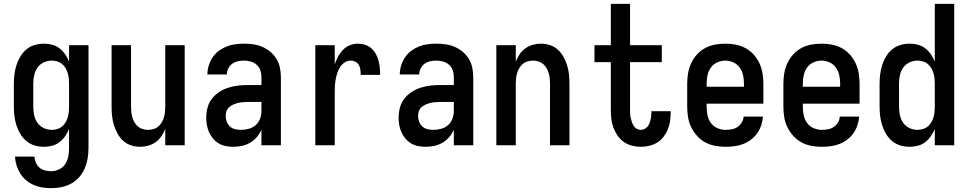

<svg xmlns="http://www.w3.org/2000/svg" viewBox="-20 -755 5040 998"><path d="M247 223Q223 223 200 219.5Q177 216 155.5 206.5Q134 197 116 182Q98 167 85.5 147Q73 127 66 104.5Q59 82 58 59H159Q160 75 166.5 90.5Q173 106 185.5 116.5Q198 127 214 131Q230 135 247 135Q268 135 288 125Q308 115 319.5 97Q331 79 335 57.5Q339 36 339 15V-85Q331 -65 318.5 -47Q306 -29 289 -16Q272 -3 251 2.5Q230 8 208 8Q184 8 160 1Q136 -6 117 -22Q98 -38 85.5 -59Q73 -80 65.5 -103.5Q58 -127 55 -151.5Q52 -176 52 -200V-320Q52 -344 55 -368.5Q58 -393 65.5 -416.5Q73 -440 85.5 -461Q98 -482 117 -498Q136 -514 160 -521Q184 -528 208 -528Q230 -528 251 -522.5Q272 -517 289 -504Q306 -491 318.5 -473Q331 -455 339 -435V-520H440V15Q440 42 435.5 68.5Q431 95 420.5 120Q410 145 392 165.5Q374 186 350.5 199Q327 212 300.5 217.5Q274 223 247 223ZM249 -80Q263 -80 277 -84Q291 -88 302 -97Q313 -106 320.5 -118.5Q328 -131 332 -144.5Q336 -158 337.5 -172Q339 -186 339 -200V-320Q339 -334 337.5 -348Q336 -362 332 -375.5Q328 -389 320.5 -401.5Q313 -414 302 -423Q291 -432 277 -436Q263 -440 249 -440Q227 -440 207 -430.5Q187 -421 174.5 -403Q162 -385 157.5 -363.5Q153 -342 153 -320V-200Q153 -178 157.5 -156.5Q162 -135 174.5 -117Q187 -99 207 -89.5Q227 -80 249 -80Z M709 8Q685 8 661.5 0.5Q638 -7 620.5 -23Q603 -39 591 -60.5Q579 -82 572 -105Q565 -128 562.5 -152Q560 -176 560 -200V-520H661V-200Q661 -186 662.5 -172Q664 -158 668 -144.5Q672 -131 679.5 -118.5Q687 -106 697.5 -97Q708 -88 722 -84Q736 -80 750 -80Q764 -80 778 -84Q792 -88 802.5 -97Q813 -106 820.5 -118.5Q828 -131 832 -144.5Q836 -158 837.5 -172Q839 -186 839 -200V-520H940V0H839V-85Q831 -65 819 -47Q807 -29 789.5 -16.5Q772 -4 751 2Q730 8 709 8Z M1193 8Q1174 8 1154.5 4.5Q1135 1 1118 -9Q1101 -19 1088 -34Q1075 -49 1067 -67Q1059 -85 1055.5 -104Q1052 -123 1052 -143Q1052 -169 1058.5 -194.5Q1065 -220 1081 -241Q1097 -262 1119 -276.5Q1141 -291 1166 -299Q1191 -307 1217 -310Q1243 -313 1269 -313H1339V-354Q1339 -372 1333.5 -389Q1328 -406 1314.5 -418Q1301 -430 1283.5 -435Q1266 -440 1249 -440Q1232 -440 1216 -436.5Q1200 -433 1187 -423.5Q1174 -414 1166.5 -399Q1159 -384 1159 -368H1058Q1058 -391 1065 -414Q1072 -437 1085 -456.5Q1098 -476 1116.5 -490Q1135 -504 1157 -513Q1179 -522 1202 -525Q1225 -528 1249 -528Q1273 -528 1297.5 -524.5Q1322 -521 1344.5 -511Q1367 -501 1386 -485Q1405 -469 1417.5 -448Q1430 -427 1435 -402.5Q1440 -378 1440 -354V0H1339V-81Q1330 -60 1315 -42.5Q1300 -25 1280.5 -13.5Q1261 -2 1238.5 3Q1216 8 1193 8ZM1233 -80Q1254 -80 1274.5 -86Q1295 -92 1310 -105.5Q1325 -119 1332 -139Q1339 -159 1339 -180V-225H1269Q1256 -225 1243 -224Q1230 -223 1217.5 -220Q1205 -217 1193.5 -212Q1182 -207 1172 -198.5Q1162 -190 1157.5 -178Q1153 -166 1153 -153Q1153 -137 1158.5 -122.5Q1164 -108 1175.5 -97.5Q1187 -87 1202.5 -83.5Q1218 -80 1233 -80Z M1619 0V-520H1720V-420Q1726 -440 1736.5 -459.5Q1747 -479 1762 -495Q1777 -511 1797.5 -519.5Q1818 -528 1840 -528Q1859 -528 1877 -522.5Q1895 -517 1909.5 -504.5Q1924 -492 1933 -475.5Q1942 -459 1947 -441Q1952 -423 1954 -404Q1956 -385 1956 -366H1855Q1855 -379 1853.5 -391.5Q1852 -404 1846 -415.5Q1840 -427 1828.5 -433.5Q1817 -440 1805 -440Q1787 -440 1772.5 -431Q1758 -422 1748.5 -407.5Q1739 -393 1733.5 -376.5Q1728 -360 1725 -343.5Q1722 -327 1721 -310Q1720 -293 1720 -276V0Z M2193 8Q2174 8 2154.5 4.5Q2135 1 2118 -9Q2101 -19 2088 -34Q2075 -49 2067 -67Q2059 -85 2055.5 -104Q2052 -123 2052 -143Q2052 -169 2058.5 -194.5Q2065 -220 2081 -241Q2097 -262 2119 -276.5Q2141 -291 2166 -299Q2191 -307 2217 -310Q2243 -313 2269 -313H2339V-354Q2339 -372 2333.5 -389Q2328 -406 2314.5 -418Q2301 -430 2283.5 -435Q2266 -440 2249 -440Q2232 -440 2216 -436.5Q2200 -433 2187 -423.5Q2174 -414 2166.5 -399Q2159 -384 2159 -368H2058Q2058 -391 2065 -414Q2072 -437 2085 -456.5Q2098 -476 2116.5 -490Q2135 -504 2157 -513Q2179 -522 2202 -525Q2225 -528 2249 -528Q2273 -528 2297.5 -524.5Q2322 -521 2344.5 -511Q2367 -501 2386 -485Q2405 -469 2417.5 -448Q2430 -427 2435 -402.5Q2440 -378 2440 -354V0H2339V-81Q2330 -60 2315 -42.5Q2300 -25 2280.5 -13.5Q2261 -2 2238.5 3Q2216 8 2193 8ZM2233 -80Q2254 -80 2274.5 -86Q2295 -92 2310 -105.5Q2325 -119 2332 -139Q2339 -159 2339 -180V-225H2269Q2256 -225 2243 -224Q2230 -223 2217.5 -220Q2205 -217 2193.5 -212Q2182 -207 2172 -198.5Q2162 -190 2157.5 -178Q2153 -166 2153 -153Q2153 -137 2158.5 -122.5Q2164 -108 2175.5 -97.5Q2187 -87 2202.5 -83.5Q2218 -80 2233 -80Z M2560 0V-520H2661V-435Q2669 -455 2681 -473Q2693 -491 2710.5 -503.5Q2728 -516 2749 -522Q2770 -528 2791 -528Q2815 -528 2838.5 -520.5Q2862 -513 2879.5 -497Q2897 -481 2909 -459.5Q2921 -438 2928 -415Q2935 -392 2937.5 -368Q2940 -344 2940 -320V0H2839V-320Q2839 -334 2837.5 -348Q2836 -362 2832 -375.5Q2828 -389 2820.5 -401.5Q2813 -414 2802.5 -423Q2792 -432 2778 -436Q2764 -440 2750 -440Q2736 -440 2722 -436Q2708 -432 2697.5 -423Q2687 -414 2679.5 -401.5Q2672 -389 2668 -375.5Q2664 -362 2662.5 -348Q2661 -334 2661 -320V0Z M3311 8Q3287 8 3264 2Q3241 -4 3222 -17.5Q3203 -31 3189.5 -51Q3176 -71 3168 -93Q3160 -115 3157.5 -138.5Q3155 -162 3155 -186V-432H3070V-520H3155V-735H3255V-520H3420V-432H3255V-186Q3255 -175 3255.5 -163.5Q3256 -152 3258.5 -141.5Q3261 -131 3264.5 -120.5Q3268 -110 3274 -100.5Q3280 -91 3290 -85.5Q3300 -80 3311 -80Q3326 -80 3338 -89.5Q3350 -99 3355.5 -113Q3361 -127 3363.5 -142Q3366 -157 3366 -172V-177H3466V-167Q3466 -145 3462.5 -123Q3459 -101 3450.5 -80.5Q3442 -60 3428 -42.5Q3414 -25 3395 -13.5Q3376 -2 3354.5 3Q3333 8 3311 8Z M3752 8Q3725 8 3697.5 3Q3670 -2 3646 -15Q3622 -28 3603.5 -48.5Q3585 -69 3573 -93.5Q3561 -118 3556.5 -145.5Q3552 -173 3552 -200V-320Q3552 -347 3556.5 -374Q3561 -401 3572.5 -426Q3584 -451 3602.5 -471.5Q3621 -492 3645 -505Q3669 -518 3696 -523Q3723 -528 3750 -528Q3777 -528 3804 -523Q3831 -518 3855 -505Q3879 -492 3897.5 -471.5Q3916 -451 3927.5 -426Q3939 -401 3943.5 -374Q3948 -347 3948 -320V-216H3653V-200Q3653 -178 3657.5 -156Q3662 -134 3675 -116Q3688 -98 3709 -89Q3730 -80 3752 -80Q3768 -80 3784 -83Q3800 -86 3813.5 -95Q3827 -104 3835.5 -118Q3844 -132 3845 -149H3946Q3944 -125 3936.5 -103Q3929 -81 3915.5 -62Q3902 -43 3883.5 -29Q3865 -15 3843 -6.5Q3821 2 3798 5Q3775 8 3752 8ZM3847 -304V-320Q3847 -342 3842.5 -363.5Q3838 -385 3825.5 -403Q3813 -421 3792.5 -430.5Q3772 -440 3750 -440Q3728 -440 3707.5 -430.5Q3687 -421 3674.5 -403Q3662 -385 3657.5 -363.5Q3653 -342 3653 -320V-304Z M4252 8Q4225 8 4197.5 3Q4170 -2 4146 -15Q4122 -28 4103.5 -48.5Q4085 -69 4073 -93.5Q4061 -118 4056.5 -145.5Q4052 -173 4052 -200V-320Q4052 -347 4056.5 -374Q4061 -401 4072.5 -426Q4084 -451 4102.5 -471.5Q4121 -492 4145 -505Q4169 -518 4196 -523Q4223 -528 4250 -528Q4277 -528 4304 -523Q4331 -518 4355 -505Q4379 -492 4397.5 -471.5Q4416 -451 4427.5 -426Q4439 -401 4443.5 -374Q4448 -347 4448 -320V-216H4153V-200Q4153 -178 4157.5 -156Q4162 -134 4175 -116Q4188 -98 4209 -89Q4230 -80 4252 -80Q4268 -80 4284 -83Q4300 -86 4313.5 -95Q4327 -104 4335.5 -118Q4344 -132 4345 -149H4446Q4444 -125 4436.5 -103Q4429 -81 4415.5 -62Q4402 -43 4383.5 -29Q4365 -15 4343 -6.5Q4321 2 4298 5Q4275 8 4252 8ZM4347 -304V-320Q4347 -342 4342.5 -363.5Q4338 -385 4325.5 -403Q4313 -421 4292.5 -430.5Q4272 -440 4250 -440Q4228 -440 4207.5 -430.5Q4187 -421 4174.5 -403Q4162 -385 4157.5 -363.5Q4153 -342 4153 -320V-304Z M4708 8Q4684 8 4660 1Q4636 -6 4617 -22Q4598 -38 4585.5 -59Q4573 -80 4565.5 -103.5Q4558 -127 4555 -151.5Q4552 -176 4552 -200V-320Q4552 -344 4555 -368.5Q4558 -393 4565.5 -416.5Q4573 -440 4585.5 -461Q4598 -482 4617 -498Q4636 -514 4660 -521Q4684 -528 4708 -528Q4730 -528 4751 -522.5Q4772 -517 4789 -504Q4806 -491 4818.5 -473Q4831 -455 4839 -435V-735H4940V0H4839V-85Q4831 -65 4818.5 -47Q4806 -29 4789 -16Q4772 -3 4751 2.5Q4730 8 4708 8ZM4749 -80Q4763 -80 4777 -84Q4791 -88 4802 -97Q4813 -106 4820.5 -118.5Q4828 -131 4832 -144.5Q4836 -158 4837.5 -172Q4839 -186 4839 -200V-320Q4839 -334 4837.5 -348Q4836 -362 4832 -375.5Q4828 -389 4820.5 -401.5Q4813 -414 4802 -423Q4791 -432 4777 -436Q4763 -440 4749 -440Q4727 -440 4707 -430.5Q4687 -421 4674.5 -403Q4662 -385 4657.5 -363.5Q4653 -342 4653 -320V-200Q4653 -178 4657.5 -156.5Q4662 -135 4674.5 -117Q4687 -99 4707 -89.5Q4727 -80 4749 -80Z"/></svg>

Font: Iosevka Curly Semibold
Style: Regular
Weight: 600
Monospace: yes
Designer: Belleve Invis
Foundry: Belleve Invis
Version: Version 22.1.2; ttfautohint (v1.8.4)